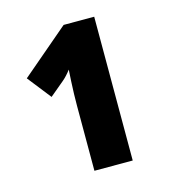

<svg xmlns="http://www.w3.org/2000/svg" viewBox="-74 -906 494 552"><g transform="rotate(-15 173.0 -630.0)"><path d="M255 -844V-416H141V-610Q141 -626 141.5 -644.5Q142 -663 143 -681.5Q144 -700 145 -716Q139 -708 132.5 -701Q126 -694 120 -689L77 -653L22 -723L164 -844Z"/></g></svg>

Font: Noto Sans Display Condensed ExtraBold
Style: Regular
Weight: 800
Width: 3
Designer: Monotype Design Team
Foundry: Monotype Imaging Inc.
Version: Version 2.003